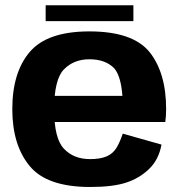

<svg xmlns="http://www.w3.org/2000/svg" viewBox="-20 -721 706 746"><path d="M330.3 5.5V-102.8Q266.2 -102.8 228.6 -143Q190.4 -182.3 190.4 -296.4Q190.4 -412.9 228.6 -451.6Q266.9 -490.7 327.6 -490.7Q389.8 -490.7 424.3 -455.2Q449.9 -424.7 455.6 -348.4H175.2V-246.9H622.2Q625.5 -269.5 625.5 -297.1Q625.5 -437.6 561.2 -518.5Q496.1 -599 327.3 -599Q163.7 -599 96 -519.6Q27.8 -440.2 27.8 -296.8Q27.8 -157.2 95.6 -75.6Q162.4 5.5 330.3 5.5ZM330.3 -102.8V5.5Q419.5 5.5 471.4 -11.9Q523 -28.9 559.9 -65.2Q596.7 -100.6 607.5 -159.2L457 -201.7Q446.5 -170 432.4 -146.2Q417.7 -122.8 392.6 -112.7Q367.9 -102.8 330.3 -102.8ZM157.4 -639H498.3V-700.6H157.4Z"/></svg>

Font: Anybody Thin
Style: Regular
Weight: 100
Designer: Tyler Finck
Foundry: Etcetera Type Company
Version: Version 1.114;gftools[0.9.25]